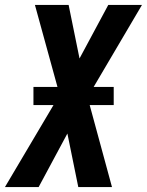

<svg xmlns="http://www.w3.org/2000/svg" viewBox="-42 -755 593 775"><path d="M-22 0 174 -331H93V-404H190L99 -735H235L279 -519L395 -735H531L336 -404H417V-331H320L410 0H274L230 -216L114 0Z"/></svg>

Font: Iosevka SS18 Extrabold
Style: Italic
Weight: 800
Italic angle: -9°
Monospace: yes
Designer: Belleve Invis
Foundry: Belleve Invis
Version: Version 25.1.1; ttfautohint (v1.8.4)